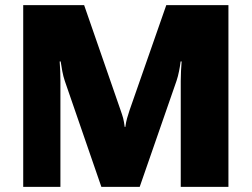

<svg xmlns="http://www.w3.org/2000/svg" viewBox="-20 -731 984 751"><path d="M70.8 0H216.3V-414.6Q216.3 -432.1 215.6 -452.9Q214.8 -473.6 213.4 -490.7H217.3Q219.7 -473.6 223.6 -452.9Q227.5 -432.1 233.4 -414.6L376.5 0H526.4L670.4 -414.6Q676.3 -432.1 680.4 -452.9Q684.6 -473.6 686.5 -490.7H690.4Q689 -473.6 688 -452.9Q687 -432.1 687 -414.6V0H873.5V-710.9H630.4L486.8 -299.8Q481 -282.2 477.1 -268.6Q473.1 -254.9 470.2 -234.4H467.8Q465.3 -254.9 461.7 -268.6Q458 -282.2 451.7 -299.8L309.1 -710.9H70.8Z"/></svg>

Font: Roboto Flex
Style: wght 900 wdth 100 opsz 14.0 GRAD 0.00 slnt 0.00 XTRA 468 XOPQ 96 YOPQ 79 YTLC 514 YTUC 712 YTAS 750 YTDE -203.00 YTFI 738
Weight: 900
Designer: Berlow after Robertson
Foundry: Google
Version: Version 3.100